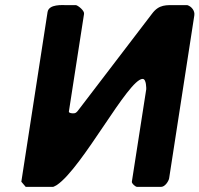

<svg xmlns="http://www.w3.org/2000/svg" viewBox="-20 -727 776 747"><path d="M63 -20 80 0H187C188 0 198 -5 201 -7C301 -74 479 -420 535 -420C550 -420 549 -381 549 -380L493 -20C492 -13 507 0 513 0H607C622 0 636 -22 638 -33L736 -667C739 -685 725 -702 709 -707H666C627 -707 599 -711 571 -673L286 -300C277 -288 274 -286 264 -286C260 -286 247 -287 248 -293L307 -673C309 -685 286 -704 276 -707H239C224 -707 170 -712 165 -680Z"/></svg>

Font: Asimov Print
Style: CIt
Weight: 500
Designer: Google
Version: Version 2.000980: 2014